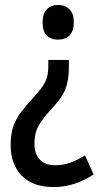

<svg xmlns="http://www.w3.org/2000/svg" viewBox="-20 -562 407 775"><path d="M258 -289Q258 -237 243.5 -201Q229 -165 192 -127Q153 -85 136 -55Q119 -25 119 17Q119 60 141 82.5Q163 105 203 105Q236 105 264.5 94.5Q293 84 323 65L358 142Q322 166 281.5 179.5Q241 193 196 193Q113 193 68 147.5Q23 102 23 23Q23 -20 33.5 -51Q44 -82 65 -109.5Q86 -137 117 -171Q141 -197 153.5 -216Q166 -235 170.5 -253.5Q175 -272 175 -298V-320H258ZM278 -472Q278 -437 261 -419.5Q244 -402 214 -402Q186 -402 169 -418.5Q152 -435 152 -472Q152 -508 169.5 -525Q187 -542 214 -542Q243 -542 260.5 -524.5Q278 -507 278 -472Z"/></svg>

Font: Noto Sans Malayalam Condensed Medium
Style: Regular
Weight: 500
Width: 3
Designer: Jelle Bosma - Monotype Design Team
Foundry: Monotype Imaging Inc.
Version: Version 2.104; ttfautohint (v1.8.4.7-5d5b)